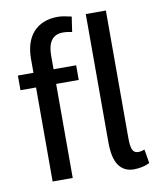

<svg xmlns="http://www.w3.org/2000/svg" viewBox="-87 -840 762 919"><g transform="rotate(-10 294.5 -381.0)"><path d="M95.7 0V-457H20V-528.3H95.7V-595.7Q95.7 -637.2 106.4 -670.2Q117.2 -703.1 137.7 -725.6Q158.2 -748 188 -760Q217.8 -772 255.9 -772Q271.5 -772 287.4 -769Q303.2 -766.1 322.8 -761.7L312 -688.5Q302.7 -690.4 291.5 -692.1Q280.3 -693.8 268.1 -693.8Q230 -693.8 211.7 -668.5Q193.4 -643.1 193.4 -595.7V-528.3H303.2V-457H193.4V0ZM391.1 -761.7H488.8V-141.1Q488.8 -101.6 496.6 -84.7Q504.4 -67.9 523.9 -67.9Q533.2 -67.9 540.8 -69.8Q548.3 -71.8 555.2 -74.2L566.4 -7.3Q552.2 1 531.5 5.6Q510.7 10.3 489.7 10.3Q441.9 10.3 416.5 -25.6Q391.1 -61.5 391.1 -139.6Z"/></g></svg>

Font: Ufes Sans
Style: Regular
Weight: 400
Designer: Ricardo Esteves, Filipe Motta, Cassio Ferreira, Ana Quintelato & Breno Mello
Foundry: ProDesignUfes - Ricardo Esteves, Filipe Motta, Cassio Ferreira, Ana Quintelato & Breno Mello (This is a derivative work,
Version: Version 2.0